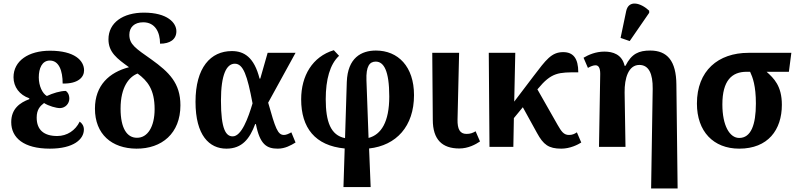

<svg xmlns="http://www.w3.org/2000/svg" viewBox="-20 -837 4543 1094"><path d="M264 10C400 10 458 -44 458 -99C458 -120 447 -135 434 -144C410 -94 362 -62 306 -62C230 -62 189 -97 189 -167C189 -213 209 -233 231 -250C257 -233 300 -221 322 -221C354 -222 375 -248 375 -275C375 -298 365 -313 355 -319C324 -319 281 -306 247 -290C222 -304 201 -347 201 -396C201 -447 219 -492 264 -492C316 -492 337 -434 337 -361C425 -359 459 -397 459 -436C459 -492 405 -548 265 -548C142 -548 57 -490 57 -397C57 -342 91 -296 147 -277V-272C93 -252 44 -217 44 -141C44 -52 115 10 264 10Z M757 10C902 11 1008 -77 1008 -237C1008 -364 943 -426 843 -498C752 -562 717 -584 717 -639C717 -682 746 -710 796 -710C863 -710 892 -655 892 -588C948 -588 985 -612 985 -659C985 -707 934 -765 800 -765C681 -765 598 -708 598 -613C598 -539 647 -503 715 -454C603 -425 521 -351 521 -218C521 -72 617 9 757 10ZM760 -52C704 -52 667 -105 667 -218C667 -343 717 -400 764 -418C821 -376 861 -327 861 -215C861 -115 821 -51 760 -52Z M1270 10C1360 10 1403 -47 1434 -130H1438C1461 -13 1500 10 1563 10C1604 10 1638 -9 1664 -25L1640 -83C1624 -74 1610 -68 1598 -68C1562 -68 1549 -107 1508 -252L1664 -536H1505L1463 -389H1459C1428 -512 1370 -546 1301 -546C1180 -546 1094 -452 1094 -257C1094 -65 1173 10 1270 10ZM1306 -60C1268 -60 1239 -98 1239 -264C1239 -413 1271 -474 1318 -474C1366 -474 1389 -408 1419 -248C1394 -164 1356 -60 1306 -60Z M1937 229H2092L2083 9C2238 -8 2339 -117 2339 -295C2339 -458 2248 -549 2122 -549C2039 -549 1961 -508 1956 -370L1946 -50C1864 -66 1836 -144 1836 -272C1836 -384 1860 -471 1912 -519L1882 -551C1760 -514 1696 -405 1696 -271C1696 -109 1775 -7 1944 9ZM2068 -379C2065 -460 2086 -486 2121 -486C2166 -486 2198 -436 2198 -287C2198 -142 2152 -70 2080 -51Z M2597 9C2648 9 2690 -14 2715 -31L2690 -89C2673 -79 2660 -74 2638 -74C2600 -74 2586 -102 2587 -156L2596 -536H2443L2446 -155C2446 -41 2500 9 2597 9Z M2769 0H2905L2908 -164L2959 -226L3040 -79C3076 -13 3106 10 3178 10C3229 10 3273 -13 3292 -25L3267 -83C3254 -74 3241 -68 3222 -68C3191 -68 3178 -90 3158 -124L3042 -328L3044 -330C3123 -426 3163 -425 3275 -425C3275 -505 3246 -540 3189 -540C3122 -540 3091 -496 3020 -403L2910 -258L2916 -536H2765Z M3568 -603 3679 -764V-776C3630 -822 3562 -839 3548 -774L3516 -621ZM3690 237H3841L3834 -355C3833 -490 3782 -549 3685 -549C3621 -549 3579 -532 3544 -462H3539C3524 -528 3471 -543 3424 -543C3373 -543 3332 -524 3305 -508L3330 -450C3345 -459 3361 -465 3373 -465C3389 -465 3400 -453 3400 -416L3393 0H3544L3539 -310C3538 -392 3561 -467 3623 -467C3677 -467 3700 -417 3699 -331Z M4192 10C4356 10 4435 -97 4435 -240C4435 -348 4389 -391 4348 -428H4475L4489 -536H4245C4072 -536 3951 -434 3951 -247C3951 -88 4045 10 4192 10ZM4192 -51C4137 -51 4096 -122 4096 -242C4096 -378 4150 -428 4234 -428H4254C4269 -396 4287 -348 4287 -247C4287 -126 4259 -51 4192 -51Z"/></svg>

Font: Noto Serif SemiCondensed
Style: Bold
Weight: 700
Width: 4
Designer: Monotype Design Team
Foundry: Monotype Imaging Inc.
Version: Version 2.015